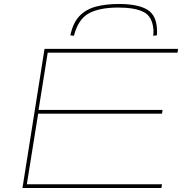

<svg xmlns="http://www.w3.org/2000/svg" viewBox="-20 -946 935 966"><path d="M93 0 204 -700H876L873 -681H220L174 -393H798L795 -374H172L115 -19H795L792 0ZM578 -926Q675 -926 722.5 -896.5Q770 -867 770 -788Q770 -783 770 -778Q770 -773 769 -768L751 -766Q752 -774 752 -781.5Q752 -789 752 -796Q747 -863 703 -885.5Q659 -908 575 -908Q480 -908 426.5 -878.5Q373 -849 352 -766L334 -768Q347 -831 379.5 -865Q412 -899 462 -912.5Q512 -926 578 -926Z"/></svg>

Font: Georama Extra Expanded Thin
Style: Italic
Weight: 100
Width: 8
Italic angle: -9°
Designer: Jean-Baptiste Levee
Foundry: Production Type
Version: Version 1.000